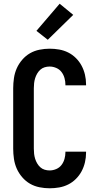

<svg xmlns="http://www.w3.org/2000/svg" viewBox="-20 -1005 540 1033"><path d="M247 8Q220 8 192.5 2.5Q165 -3 141.5 -16.5Q118 -30 99.5 -51.5Q81 -73 70 -98Q59 -123 55 -150.5Q51 -178 51 -205V-530Q51 -557 55 -584.5Q59 -612 70 -637Q81 -662 99.5 -683.5Q118 -705 141.5 -718.5Q165 -732 192.5 -737.5Q220 -743 247 -743Q273 -743 298.5 -738.5Q324 -734 347 -722.5Q370 -711 388.5 -692.5Q407 -674 419 -651.5Q431 -629 437 -603.5Q443 -578 443 -552V-546H332V-549Q332 -567 327 -585Q322 -603 311 -617.5Q300 -632 282.5 -639.5Q265 -647 247 -647Q233 -647 220 -643Q207 -639 197 -630Q187 -621 180 -609Q173 -597 169 -584Q165 -571 163.5 -557.5Q162 -544 162 -530V-205Q162 -191 163.5 -177.5Q165 -164 169 -151Q173 -138 180 -126Q187 -114 197 -105Q207 -96 220 -92Q233 -88 247 -88Q265 -88 282.5 -95.5Q300 -103 311 -117.5Q322 -132 327 -150Q332 -168 332 -186V-189H443V-183Q443 -157 437 -131.5Q431 -106 419 -83.5Q407 -61 388.5 -42.5Q370 -24 347 -12.5Q324 -1 298.5 3.5Q273 8 247 8ZM237 -791 176 -839 301 -985 374 -925Z"/></svg>

Font: Iosevka
Style: Bold
Weight: 700
Monospace: yes
Designer: Belleve Invis
Foundry: Belleve Invis
Version: Version 32.5.0; ttfautohint (v1.8.4)